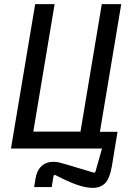

<svg xmlns="http://www.w3.org/2000/svg" viewBox="-20 -718 640 928"><path d="M429 190Q396 190 354.5 176Q313 162 245 127L239 131L230 186H145L151 149Q157 107 180 85.5Q203 64 238 64Q252 64 265 67Q278 70 305 78L435 117L441 113L473 0H33L150 -698H244L141 -82H369L472 -698H566L463 -81H548L521 84Q510 146 487.5 168Q465 190 429 190Z"/></svg>

Font: IBM Plex Mono Text
Style: Italic
Weight: 450
Italic angle: -9°
Monospace: yes
Designer: Mike Abbink, Paul van der Laan, Pieter van Rosmalen
Foundry: Bold Monday
Version: Version 2.1